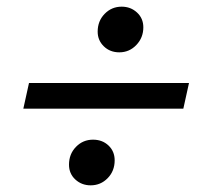

<svg xmlns="http://www.w3.org/2000/svg" viewBox="-20 -564 620 576"><path d="M338 -407Q310 -407 291.5 -425Q273 -443 273 -469Q273 -501 294 -522.5Q315 -544 345 -544Q372 -544 391 -526.5Q410 -509 410 -482Q410 -451 389 -429Q368 -407 338 -407ZM50 -238 67 -315H547L530 -238ZM252 -8Q225 -8 206 -25.5Q187 -43 187 -70Q187 -102 208 -123.5Q229 -145 259 -145Q287 -145 305.5 -127.5Q324 -110 324 -83Q324 -51 303 -29.5Q282 -8 252 -8Z"/></svg>

Font: Sometype Mono Medium
Style: Italic
Weight: 500
Italic angle: -12°
Monospace: yes
Designer: Ryoichi Tsunekawa
Foundry: Dharma Type
Version: Version 1.000; ttfautohint (v1.8.3)